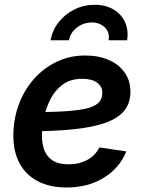

<svg xmlns="http://www.w3.org/2000/svg" viewBox="-20 -790 621 821"><path d="M264.6 11.7Q193.8 11.7 142.6 -14.6Q91.3 -41 64 -91.1Q36.6 -141.1 37.1 -211.9Q37.6 -281.7 60.5 -343.5Q83.5 -405.3 125 -452.1Q166.5 -499 222.4 -525.9Q278.3 -552.7 344.7 -552.7Q400.9 -552.7 444.3 -533.9Q487.8 -515.1 512.7 -480.5Q537.6 -445.8 537.6 -397.5Q537.6 -347.7 509.8 -314.9Q481.9 -282.2 426.5 -263.4Q371.1 -244.6 288.6 -236.6Q206.1 -228.5 97.2 -228.5L110.8 -310.5Q203.1 -310.5 262.9 -314.5Q322.8 -318.4 356.4 -327.9Q390.1 -337.4 403.8 -353.3Q417.5 -369.1 417.5 -393.6Q417.5 -420.9 394.5 -437Q371.6 -453.1 332 -453.1Q281.7 -453.1 248.5 -428.7Q215.3 -404.3 195.8 -366.2Q176.3 -328.1 168 -286.4Q159.7 -244.6 159.2 -210Q159.2 -175.8 169.7 -147.9Q180.2 -120.1 205.1 -103.8Q230 -87.4 273.4 -87.4Q319.3 -87.4 354 -106.7Q388.7 -126 404.8 -159.7L520 -142.6Q492.2 -72.3 424.3 -30.3Q356.4 11.7 264.6 11.7ZM384.8 -769.5Q432.1 -769.5 465.8 -749.3Q499.5 -729 514.9 -694.6Q530.3 -660.2 523.4 -617.7H444.3Q450.2 -650.9 428.7 -672.4Q407.2 -693.8 372.6 -693.8Q337.4 -693.8 309.1 -672.4Q280.8 -650.9 274.9 -617.7H196.3Q203.6 -660.2 230.5 -694.6Q257.3 -729 297.6 -749.3Q337.9 -769.5 384.8 -769.5Z"/></svg>

Font: Inter 16pt SemiBold
Style: Italic
Weight: 600
Italic angle: -9.3988°
Version: Version 4.001;git-66647c0bb